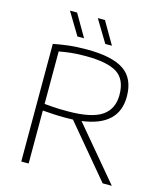

<svg xmlns="http://www.w3.org/2000/svg" viewBox="-135 -1044 979 1145"><g transform="rotate(15 355.0 -472.0)"><path d="M105.5 0V-726.5Q148.5 -735 197.8 -741Q247 -747 313 -747Q467 -747 540.2 -697.8Q613.5 -648.5 613.5 -536Q613.5 -355.5 390 -326.5L664.5 0H608L338.5 -321.5Q316.5 -320.5 292.5 -320.5Q251.5 -320.5 219.5 -322.5Q187.5 -324.5 151 -327V0ZM294 -361Q441 -361 504.8 -404.2Q568.5 -447.5 568.5 -534Q568.5 -631 508.2 -669Q448 -707 313.5 -707Q259.5 -707 223.5 -702.8Q187.5 -698.5 151 -692V-368Q177 -365.5 197.5 -364Q218 -362.5 240.2 -361.8Q262.5 -361 294 -361ZM408 -807 325 -944.5H369L449 -807ZM236 -807 153 -944.5H197L277 -807Z"/></g></svg>

Font: Encode Sans Expanded ExtraLight
Style: Regular
Weight: 200
Width: 7
Designer: Multiple Designers
Foundry: Impallari Type
Version: Version 3.000; ttfautohint (v1.8.3) -l 8 -r 50 -G 200 -x 14 